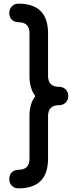

<svg xmlns="http://www.w3.org/2000/svg" viewBox="-20 -801 431 1055"><path d="M81 234Q59 234 45 219.5Q31 205 31 183Q31 160 45 146Q59 132 81 132Q142 132 142 71V-162Q142 -232 174 -273Q158 -294 150 -322Q142 -350 142 -385V-618Q142 -679 81 -679Q59 -679 45 -693Q31 -707 31 -729Q31 -751 45 -766Q59 -781 81 -781Q244 -781 244 -618V-385Q244 -324 304 -324Q326 -324 340.5 -310Q355 -296 355 -273Q355 -251 340.5 -237Q326 -223 304 -223Q244 -223 244 -162V71Q244 234 81 234Z"/></svg>

Font: Comfortaa
Style: Bold
Weight: 700
Designer: Johan Aakerlund
Foundry: Johan Aakerlund
Version: Version 3.104; ttfautohint (v1.8.1.43-b0c9)